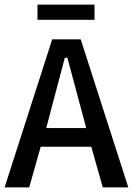

<svg xmlns="http://www.w3.org/2000/svg" viewBox="-22 -820 580 835"><path d="M141 -800V-734H389V-800ZM260 -569H271L353 -263H179ZM536 -5 329 -649H205L-2 -5H105L155 -182H375L425 -5Z"/></svg>

Font: Falling Sky
Style: Light
Weight: 400
Designer: Paul D. Hunt
Foundry: Adobe Systems Incorporated
Version: Version 1.02